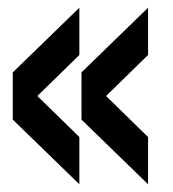

<svg xmlns="http://www.w3.org/2000/svg" viewBox="-20 -562 446 496"><path d="M185 -86 13 -253V-375L185 -542V-420L76.5 -314L185 -208ZM362.5 -86 190.5 -253V-375L362.5 -542V-420L254 -314L362.5 -208Z"/></svg>

Font: Big Shoulders Stencil Text Thin ExtraBold
Style: Regular
Weight: 800
Version: Version 2.001